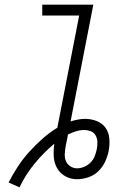

<svg xmlns="http://www.w3.org/2000/svg" viewBox="-20 -760 590 827"><path d="M64 47 17 26Q35 -9 56.5 -42Q78 -75 105 -105Q132 -135 162.5 -162Q193 -189 227 -210L321 -693H162V-740H382L284 -237Q300 -242 315.5 -245Q331 -248 346 -248Q373 -248 397 -238.5Q421 -229 435 -209Q449 -189 451 -162.5Q453 -136 448 -110V-109Q443 -85 432 -62Q421 -39 402.5 -21.5Q384 -4 359.5 4Q335 12 311 12Q284 12 261 -1Q238 -14 225.5 -36.5Q213 -59 211.5 -86Q210 -113 214 -141Q167 -102 128 -54Q89 -6 64 47ZM312 -35Q327 -35 342.5 -41.5Q358 -48 370 -60Q382 -72 388 -87.5Q394 -103 397 -118Q400 -133 399.5 -148.5Q399 -164 392 -176.5Q385 -189 371 -194.5Q357 -200 342 -200Q325 -200 307.5 -194.5Q290 -189 273 -181L263 -131Q260 -114 259 -97.5Q258 -81 263.5 -67Q269 -53 282.5 -44Q296 -35 312 -35Z"/></svg>

Font: Lode Dark
Style: Italic
Weight: 400
Italic angle: -11°
Monospace: yes
Designer: Belleve Invis
Foundry: Belleve Invis
Version: Version 29.2.0; ttfautohint (v1.8.3)